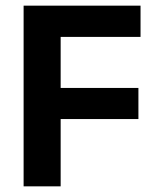

<svg xmlns="http://www.w3.org/2000/svg" viewBox="-20 -659 554 679"><path d="M63.5 0V-639H194.5V0ZM138.5 -238V-348H469.5V-238ZM101.5 -528.5V-639H477V-528.5Z"/></svg>

Font: Anek Gurmukhi SemiBold
Style: Regular
Weight: 600
Designer: Sarang Kulkarni (Gurmukhi), Yesha Goshar (Latin)
Foundry: Ek Type
Version: Version 1.003